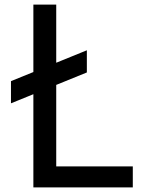

<svg xmlns="http://www.w3.org/2000/svg" viewBox="-20 -820 640 840"><path d="M126 0V-800H226V-92H561V0ZM28 -368V-465L360 -600V-503Z"/></svg>

Font: Victor Mono Thin
Style: Regular
Weight: 100
Monospace: yes
Designer: Rune Bjørnerås
Version: Version 1.561;gftools[0.9.30]